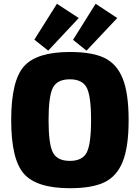

<svg xmlns="http://www.w3.org/2000/svg" viewBox="-20 -978 737 1012"><path d="M395 -883 234 -711 161 -769 280 -958ZM598 -883 436 -711 365 -768 484 -958ZM348 -704Q466 -704 531 -672.5Q596 -641 627 -563.5Q658 -486 658 -345Q658 -204 627 -126.5Q596 -49 531 -17.5Q466 14 348 14Q174 14 106.5 -61.5Q39 -137 39 -345Q39 -553 106.5 -628.5Q174 -704 348 -704ZM437 -516Q414 -560 348 -560Q282 -560 259 -516Q236 -472 236 -345Q236 -218 259 -174Q282 -130 348 -130Q414 -130 437 -174Q460 -218 460 -345Q460 -472 437 -516Z"/></svg>

Font: Ezarion Extra Bold
Style: Regular
Weight: 800
Designer: Natanael Gama
Version: Version 1.001;PS 001.001;hotconv 1.0.70;makeotf.lib2.5.58329